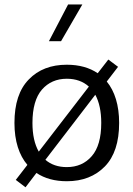

<svg xmlns="http://www.w3.org/2000/svg" viewBox="-20 -796 590 849"><path d="M196.3 -613.8H250L344.2 -776.4H281.2ZM141.1 -31.2C177.7 -6.8 222.7 5.4 275.4 5.4C345.2 5.4 401.4 -16.6 443.8 -60.1C485.8 -103.5 506.8 -167.5 506.8 -252.4C506.8 -331.1 487.3 -392.6 452.1 -435.5L502 -500.5L459 -532.7L412.1 -472.2C375.5 -497.1 329.6 -509.8 275.4 -509.8C205.6 -509.8 149.4 -488.3 107.4 -444.8C64.9 -401.4 43.9 -337.4 43.9 -252.4C43.9 -171.9 64.5 -109.9 101.1 -66.9L49.8 -0.5L92.8 32.2ZM275.4 -447.8C314.9 -447.8 347.7 -436 373 -413.1L151.4 -125.5C132.8 -158.2 123.5 -200.2 123.5 -252.4C123.5 -318.4 137.7 -367.7 165.5 -399.9C193.4 -431.6 230 -447.8 275.4 -447.8ZM427.7 -252.4C427.7 -186.5 413.6 -137.2 385.7 -105.5C357.9 -73.2 320.8 -57.1 275.4 -57.1C237.3 -57.1 205.6 -67.9 180.7 -89.4L401.4 -377C418.9 -344.7 427.7 -303.2 427.7 -252.4Z"/></svg>

Font: Estedad Regular
Style: Regular
Weight: 400
Designer: Amin Abedi
Version: Version 7.3